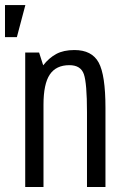

<svg xmlns="http://www.w3.org/2000/svg" viewBox="-41 -749 500 769"><path d="M60 0H133.2V-329.6Q133.2 -412.8 158.4 -450.4Q183.6 -488 236.8 -488Q282.4 -488 294.9 -451.8Q307.4 -415.6 307.4 -300.2V0H381.4V-317.2Q381.4 -448.8 354.1 -498.7Q326.8 -548.6 257 -548.6Q213.4 -548.6 184.3 -532.8Q155.2 -517 132 -487.4L115.6 -538.6H60ZM-21 -600.4H26.6L60.6 -728.8H-21Z"/></svg>

Font: Secuela Light
Style: Regular
Weight: 300
Designer: Fernando Haro
Foundry: deFharo
Version: Version 1.708